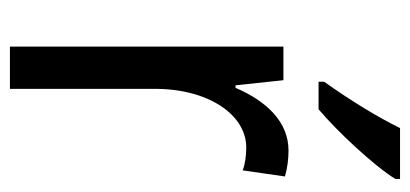

<svg xmlns="http://www.w3.org/2000/svg" viewBox="-234 -572 806 377"><g transform="rotate(90 168.5 -383.0)"><path d="M331 -757V-766H231C209 -721 175 -666 140 -617V-606H194C237 -642 306 -716 331 -757ZM275 -547C219 -547 178 -504 152 -443H147L137 -537H71V0H154V-282C153 -388 204 -464 269 -464C285 -464 301 -462 314 -457L326 -540C309 -545 291 -547 275 -547Z"/></g></svg>

Font: Noto Sans Sinhala Condensed
Style: Regular
Weight: 400
Width: 3
Designer: Jelle Bosma - Monotype Design Team
Foundry: Monotype Imaging Inc.
Version: Version 2.006